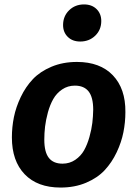

<svg xmlns="http://www.w3.org/2000/svg" viewBox="-20 -823 615 859"><path d="M338.9 -637.2Q304.2 -637.2 283.2 -658Q262.2 -678.7 262.2 -710.9Q262.2 -750.5 289.1 -776.9Q315.9 -803.2 356 -803.2Q390.6 -803.2 411.9 -782.5Q433.1 -761.7 433.1 -729Q433.1 -689.5 406 -663.3Q378.9 -637.2 338.9 -637.2ZM251 16.1Q147.5 16.1 90.3 -43.5Q33.2 -103 33.2 -208Q33.2 -253.9 42.2 -298.8Q51.3 -343.8 73 -389.2Q94.7 -434.6 127 -468.8Q159.2 -502.9 210.2 -524.4Q261.2 -545.9 324.2 -545.9Q427.7 -545.9 484.9 -486.1Q542 -426.3 541 -321.8Q541 -276.4 532.2 -231.7Q523.4 -187 502 -141.6Q480.5 -96.2 448.5 -61.8Q416.5 -27.3 365.5 -5.6Q314.5 16.1 251 16.1ZM259.8 -90.8Q291.5 -90.8 316.7 -107.9Q341.8 -125 356.2 -150.6Q370.6 -176.3 380.1 -210.2Q389.6 -244.1 393.1 -273.4Q396.5 -302.7 397 -332Q397 -387.7 376.5 -413.8Q356 -439.9 314.9 -439.9Q283.2 -439.9 258.1 -422.9Q232.9 -405.8 218.3 -379.9Q203.6 -354 194.3 -320.1Q185.1 -286.1 181.6 -256.6Q178.2 -227.1 178.2 -198.2Q178.2 -142.6 198.5 -116.7Q218.8 -90.8 259.8 -90.8Z"/></svg>

Font: FiraGO SemiBold
Style: Italic
Weight: 600
Italic angle: -8°
Designer: bBox Type GmbH
Foundry: bBox Type GmbH
Version: Version 1.001;PS 001.001;hotconv 1.0.88;makeotf.lib2.5.64775